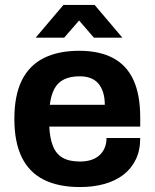

<svg xmlns="http://www.w3.org/2000/svg" viewBox="-20 -743 624 775"><path d="M303 12Q216 12 157 -17.5Q98 -47 68 -108Q38 -169 38 -263Q38 -358 68 -418.5Q98 -479 156.5 -508.5Q215 -538 300 -538Q380 -538 435 -509.5Q490 -481 518 -421.5Q546 -362 546 -268V-232H179Q181 -186 193.5 -154Q206 -122 232.5 -106.5Q259 -91 303 -91Q327 -91 346.5 -97Q366 -103 380 -115Q394 -127 402 -145Q410 -163 410 -186H546Q546 -136 528 -99Q510 -62 478 -37.5Q446 -13 401.5 -0.5Q357 12 303 12ZM181 -320H403Q403 -350 395.5 -372Q388 -394 375 -408Q362 -422 343.5 -428.5Q325 -435 302 -435Q264 -435 238.5 -422.5Q213 -410 199.5 -384.5Q186 -359 181 -320ZM124 -591 236 -723H362L474 -591H359L271 -693L327 -692L239 -591Z"/></svg>

Font: Archivo SemiBold
Style: Bold
Weight: 700
Version: Version 2.001